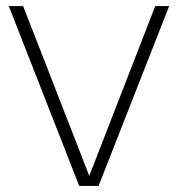

<svg xmlns="http://www.w3.org/2000/svg" viewBox="-20 -615 588 635"><path d="M242 0 9 -595H56.5L279.5 -22.5H271L493.5 -595H539.5L306 0Z"/></svg>

Font: Encode Sans SC Condensed Thin ExtraLight
Style: Regular
Weight: 250
Version: Version 3.002